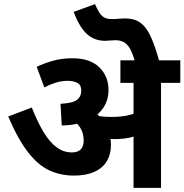

<svg xmlns="http://www.w3.org/2000/svg" viewBox="-20 -916 899 936"><path d="M765 -512V0H631V-512H567V-622H859V-512ZM333 -632Q419 -632 464 -588Q509 -544 509 -477Q509 -428 483 -389.5Q457 -351 406 -328.5Q355 -306 281 -304L275 -410Q334 -413 355 -429Q376 -445 376 -474Q376 -503 356 -512.5Q336 -522 311 -522Q280 -522 251.5 -513Q223 -504 196 -490L159 -590Q188 -605 233.5 -618.5Q279 -632 333 -632ZM521 -211Q521 -164 500.5 -130Q480 -96 439.5 -78Q399 -60 340 -60Q277 -60 222.5 -84.5Q168 -109 118.5 -171.5Q69 -234 20 -348L135 -392Q163 -321 192.5 -272Q222 -223 256 -198Q290 -173 330 -173Q359 -173 373.5 -187.5Q388 -202 388 -230Q388 -271 366 -301Q344 -331 297 -359L376 -383L438 -374Q453 -362 467 -346Q481 -330 491 -313L502 -292Q511 -273 516 -252.5Q521 -232 521 -211ZM525 -346Q567 -346 601 -353Q635 -360 669 -379V-269Q639 -250 607.5 -244Q576 -238 542 -238Q521 -238 500.5 -239.5Q480 -241 462.5 -244Q445 -247 431 -249L419 -342L434 -355Q453 -351 474 -348.5Q495 -346 525 -346ZM638 -615Q626 -659 612 -681.5Q598 -704 581 -712Q564 -720 543 -720Q530 -720 516.5 -718.5Q503 -717 492 -717Q461 -717 434 -729.5Q407 -742 383.5 -772.5Q360 -803 339 -858L443 -896Q454 -871 464 -855Q474 -839 488 -831Q502 -823 525 -823Q545 -823 559.5 -824.5Q574 -826 591 -826Q619 -826 642 -817.5Q665 -809 684.5 -786.5Q704 -764 721.5 -722.5Q739 -681 757 -615Z"/></svg>

Font: Noto Sans Devanagari
Style: Regular
Weight: 400
Designer: Jelle Bosma - Monotype Design Team
Foundry: Monotype Imaging Inc.
Version: Version 2.003